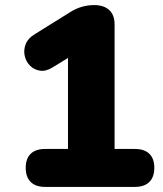

<svg xmlns="http://www.w3.org/2000/svg" viewBox="-20 -734 640 754"><path d="M157 0Q120 0 100.5 -19.5Q81 -39 81 -75Q81 -111 100.5 -130Q120 -149 157 -149H247V-558H331L186 -469Q160 -453 137 -456.5Q114 -460 98 -476Q82 -492 77 -515Q72 -538 81 -561Q90 -584 117 -600L255 -686Q277 -700 300.5 -707Q324 -714 350 -714Q388 -714 409 -694.5Q430 -675 430 -638V-149H510Q547 -149 566.5 -130Q586 -111 586 -75Q586 -39 566.5 -19.5Q547 0 510 0Z"/></svg>

Font: Nunito ExtraLight Black
Style: Regular
Weight: 900
Version: Version 3.602